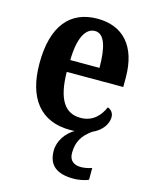

<svg xmlns="http://www.w3.org/2000/svg" viewBox="-117 -624 736 935"><g transform="rotate(15 250.5 -156.5)"><path d="M346 235C365 235 402 230 420 220V161C399 168 381 171 365 171C330 171 306 154 306 116C306 59 328 24 374 -9C422 -30 447 -68 447 -102C447 -124 434 -138 417 -144C397 -97 361 -60 301 -60C222 -60 181 -121 179 -259H464V-307C464 -465 386 -548 258 -548C119 -548 40 -453 40 -265C40 -91 117 10 268 10C276 10 284 10 291 9C251 32 217 77 217 128C217 203 262 235 346 235ZM328 -319H181C182 -428 213 -487 261 -487C309 -487 328 -423 328 -319Z"/></g></svg>

Font: Noto Serif Myanmar Condensed
Style: Bold
Weight: 700
Width: 3
Designer: Ben Mitchell and the Monotype Design Team
Foundry: Monotype Imaging Inc.
Version: Version 2.106